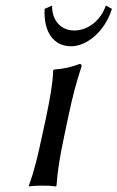

<svg xmlns="http://www.w3.org/2000/svg" viewBox="-20 -670 424 693"><path d="M144 -235 132 -180C116 -105 104 -54 84 0V3C84 3 99 0 134 0C168 0 181 3 181 3L184 0C188 -57 196 -104 212 -180L227 -251C243 -326 254 -368 274 -429C276 -436 273 -439 267 -439C240 -429 216 -422 175 -419L172 -416C171 -373 160 -310 144 -235ZM168 -650 141 -638C137 -553 174 -503 237 -503C290 -503 357 -552 384 -638L362 -650C342 -592 294 -560 248 -560C199 -560 167 -597 168 -650Z"/></svg>

Font: Libertinus Sans
Style: Italic
Weight: 400
Italic angle: -12°
Designer: Philipp H. Poll, Khaled Hosny
Foundry: Caleb Maclennan
Version: Version 7.050;RELEASE